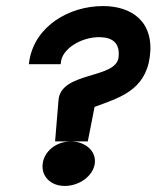

<svg xmlns="http://www.w3.org/2000/svg" viewBox="-20 -614 517 634"><path d="M292.3 -261C373.3 -291 459.6 -315 474.6 -426C490.3 -542 415.3 -594 320.3 -594C209.3 -594 96.5 -529 77.1 -415L75.3 -402H180.3L182 -414C191.2 -460 259.9 -495 315.4 -491C352.1 -489 376.7 -471 371.5 -425C363.6 -352 179.2 -379 173.1 -282L161.9 -147H269.9ZM194 0C242 0 287.5 -33 293 -74C298.5 -115 261.9 -147 213.9 -147C165.9 -147 126.5 -115 121 -74C115.5 -33 146 0 194 0Z"/></svg>

Font: Charger
Style: ExBdIt
Weight: 400
Designer: Jasper
Foundry: Cannot Into Space Fonts
Version: Version 0.99